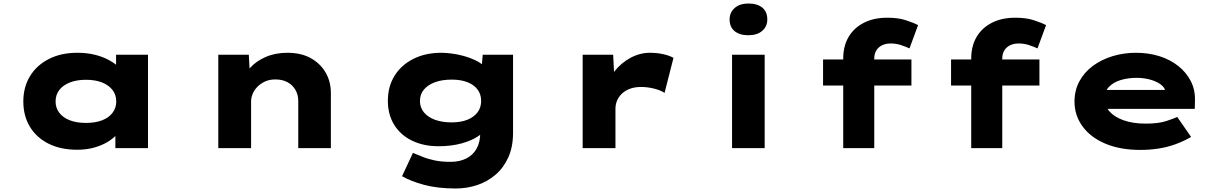

<svg xmlns="http://www.w3.org/2000/svg" viewBox="-20 -845 6967 1095"><path d="M421 9Q325 9 256 -26Q187 -61 150 -123Q113 -185 113 -266Q113 -348 151 -410.5Q189 -473 258.5 -508.5Q328 -544 421 -544Q476 -544 522 -532.5Q568 -521 603 -501.5Q638 -482 659.5 -460.5Q681 -439 687 -420L642 -412V-533H824V0H638V-150L675 -133Q672 -108 651 -83Q630 -58 596 -37Q562 -16 517.5 -3.5Q473 9 421 9ZM470 -144Q524 -144 562.5 -159Q601 -174 622 -202Q643 -230 643 -266Q643 -304 622 -331.5Q601 -359 562.5 -374.5Q524 -390 470 -390Q417 -390 378 -374.5Q339 -359 318 -331.5Q297 -304 297 -266Q297 -230 318 -202Q339 -174 378 -159Q417 -144 470 -144Z M1225 0V-533H1399L1407 -385L1358 -373Q1371 -418 1405.5 -457Q1440 -496 1495 -520Q1550 -544 1619 -544Q1698 -544 1753 -513Q1808 -482 1837.5 -430.5Q1867 -379 1867 -315V0H1681V-269Q1681 -305 1664.5 -333Q1648 -361 1619 -376.5Q1590 -392 1551 -392Q1516 -392 1490 -379.5Q1464 -367 1446.5 -348.5Q1429 -330 1420.5 -308.5Q1412 -287 1412 -267V0H1319Q1272 0 1248.5 0Q1225 0 1225 0Z M2579 230Q2475 230 2398 209Q2321 188 2273 160L2335 27Q2358 36 2388 48.5Q2418 61 2457.5 69.5Q2497 78 2549 78Q2601 78 2639 59Q2677 40 2698 3Q2719 -34 2719 -89V-133L2759 -128Q2749 -97 2710 -70Q2671 -43 2612 -27Q2553 -11 2482 -11Q2395 -11 2329.5 -43Q2264 -75 2228 -133.5Q2192 -192 2192 -270Q2192 -352 2230.5 -413.5Q2269 -475 2338 -509.5Q2407 -544 2497 -544Q2520 -544 2553.5 -540Q2587 -536 2622.5 -526.5Q2658 -517 2689 -502.5Q2720 -488 2740 -468.5Q2760 -449 2761 -423L2723 -414L2733 -533H2906V-89Q2906 -7 2879 52.5Q2852 112 2806 151.5Q2760 191 2701.5 210.5Q2643 230 2579 230ZM2556 -147Q2608 -147 2645.5 -162Q2683 -177 2703.5 -204.5Q2724 -232 2724 -269Q2724 -307 2704 -334Q2684 -361 2646.5 -376Q2609 -391 2556 -391Q2501 -391 2460.5 -376Q2420 -361 2397.5 -334Q2375 -307 2375 -269Q2375 -232 2397.5 -204.5Q2420 -177 2460.5 -162Q2501 -147 2556 -147Z M3303 0V-533H3477L3487 -332L3428 -328Q3445 -388 3483.5 -437Q3522 -486 3575.5 -515Q3629 -544 3687 -544Q3725 -544 3760.5 -536.5Q3796 -529 3821 -515L3770 -315Q3749 -330 3711 -339.5Q3673 -349 3636 -349Q3598 -349 3570.5 -338Q3543 -327 3525 -309Q3507 -291 3498.5 -269.5Q3490 -248 3490 -225V0Z M4155 0V-533H4341V0ZM4248 -644Q4198 -644 4169.5 -667.5Q4141 -691 4141 -734Q4141 -774 4170 -799.5Q4199 -825 4248 -825Q4299 -825 4327.5 -801.5Q4356 -778 4356 -734Q4356 -694 4327 -669Q4298 -644 4248 -644Z M4789 0V-511Q4789 -583 4820 -635Q4851 -687 4907.5 -715.5Q4964 -744 5040 -744Q5102 -744 5145 -730Q5188 -716 5216 -702L5167 -569Q5150 -577 5121 -587Q5092 -597 5061 -597Q5030 -597 5009 -586Q4988 -575 4977 -556Q4966 -537 4966 -511V0H4878Q4849 0 4827 0Q4805 0 4789 0ZM4674 -357V-506H5178V-357ZM5519 0V-511Q5519 -583 5550 -635Q5581 -687 5637.5 -715.5Q5694 -744 5770 -744Q5832 -744 5875 -730Q5918 -716 5946 -702L5897 -569Q5880 -577 5851 -587Q5822 -597 5791 -597Q5760 -597 5739 -586Q5718 -575 5707 -556Q5696 -537 5696 -511V0H5608Q5579 0 5557 0Q5535 0 5519 0ZM5404 -357V-506H5908V-357Z M6483 10Q6369 10 6284.5 -25.5Q6200 -61 6154 -124Q6108 -187 6108 -266Q6108 -330 6136 -381.5Q6164 -433 6212.5 -469Q6261 -505 6324.5 -524.5Q6388 -544 6458 -544Q6531 -544 6592.5 -524.5Q6654 -505 6700 -468.5Q6746 -432 6771.5 -382Q6797 -332 6795 -270L6794 -224H6234L6211 -332H6645L6627 -301V-320Q6625 -344 6601.5 -362Q6578 -380 6541.5 -390.5Q6505 -401 6462 -401Q6413 -401 6371.5 -388.5Q6330 -376 6304.5 -349.5Q6279 -323 6279 -281Q6279 -242 6307 -210Q6335 -178 6388 -159Q6441 -140 6514 -140Q6587 -140 6631 -154.5Q6675 -169 6694 -178L6773 -64Q6732 -40 6685.5 -23Q6639 -6 6588.5 2Q6538 10 6483 10Z"/></svg>

Font: Lexend Zetta ExtraBold
Style: Regular
Weight: 800
Designer: Bonnie Shaver-Troup, Thomas Jockin
Foundry: Lexend
Version: Version 1.007